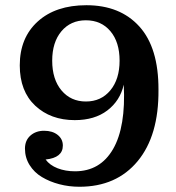

<svg xmlns="http://www.w3.org/2000/svg" viewBox="-20 -711 679 740"><path d="M590.8 -365.2Q592.3 -188.5 510.5 -89.8Q428.7 8.8 286.1 8.8Q245.6 8.8 208.5 -1Q171.4 -10.7 141.6 -28.6Q111.8 -46.4 94 -75Q76.2 -103.5 76.2 -138.2Q76.2 -169.9 97.2 -188.5Q118.2 -207 149.9 -207Q182.1 -207 202.1 -191.2Q222.2 -175.3 222.2 -149.9Q222.2 -103 155.8 -96.2Q171.9 -74.2 201.9 -62.5Q231.9 -50.8 269 -50.8Q366.2 -50.8 415.8 -136.5Q465.3 -222.2 457 -384.8Q442.9 -322.8 393.8 -285.4Q344.7 -248 268.1 -248Q175.3 -248 115.7 -303.7Q56.2 -359.4 56.2 -459Q56.2 -565.4 125.5 -628.2Q194.8 -690.9 313 -690.9Q442.9 -690.9 517.1 -608.9Q591.3 -526.9 590.8 -365.2ZM311 -632.8Q252.4 -632.8 216.8 -590.6Q181.2 -548.3 181.2 -477.1Q181.2 -405.3 217 -362.5Q252.9 -319.8 311 -319.8Q369.6 -319.8 405.3 -362.8Q440.9 -405.8 440.9 -477.1Q440.9 -548.8 405.5 -590.8Q370.1 -632.8 311 -632.8Z"/></svg>

Font: Montagu Slab 144pt Medium
Style: Regular
Weight: 500
Designer: Florian Karsten
Foundry: Florian Karsten
Version: Version 1.000